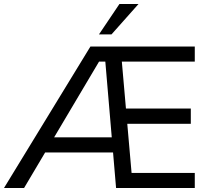

<svg xmlns="http://www.w3.org/2000/svg" viewBox="-26 -946 1048 966"><path d="M-6 0 429 -712H954V-636H452L480 -649L95 0ZM143 -179 176 -255H562L581 -179ZM558 0 501 -670H584L636 -76H954V0ZM567 -323V-400H934V-323ZM535 -773H472L575 -926H671Z"/></svg>

Font: Muli Medium
Style: Regular
Weight: 500
Designer: Vernon Adams
Foundry: Vernon Adams
Version: Version 2.100; ttfautohint (v1.8.1.43-b0c9)